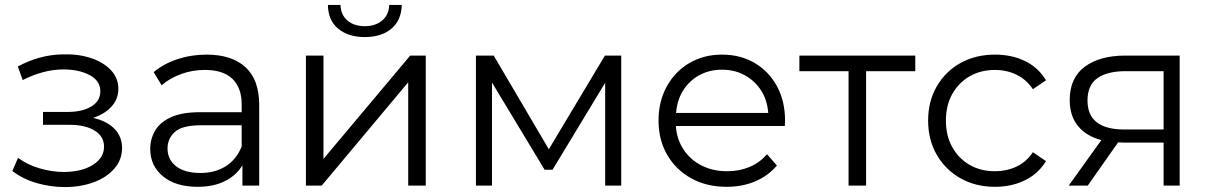

<svg xmlns="http://www.w3.org/2000/svg" viewBox="-20 -751 4895 777"><path d="M242 6Q185 6 129 -10Q73 -26 30 -59L53 -112Q91 -84 141 -69.5Q191 -55 240 -55Q313 -56 357 -84.5Q401 -113 401 -157Q401 -199 363 -222.5Q325 -246 259 -246H154V-298H254Q313 -298 349.5 -320Q386 -342 386 -382Q386 -424 343 -447Q300 -470 236 -470Q196 -470 154.5 -459Q113 -448 72 -427L52 -482Q142 -530 235 -531Q297 -533 348 -516Q399 -499 429 -467Q459 -435 459 -392Q459 -350 431 -319.5Q403 -289 357 -274Q413 -261 443.5 -229.5Q474 -198 474 -152Q474 -105 443 -69Q412 -33 359.5 -13.5Q307 6 242 6Z M961 0V-82Q937 -42 891 -18.5Q845 5 780 5Q691 5 639.5 -37.5Q588 -80 588 -148Q588 -188 607.5 -222Q627 -256 671.5 -276.5Q716 -297 791 -297H958V-329Q958 -396 920.5 -432Q883 -468 809 -468Q758 -468 712 -451Q666 -434 634 -406L602 -459Q642 -493 698 -511.5Q754 -530 816 -530Q918 -530 973.5 -479Q1029 -428 1029 -326V0ZM958 -158V-244H793Q717 -244 687.5 -217Q658 -190 658 -150Q658 -105 693 -78Q728 -51 791 -51Q851 -51 894 -78.5Q937 -106 958 -158Z M1218 0V-526H1289V-108L1640 -526H1703V0H1632V-418L1282 0ZM1456 -601Q1390 -601 1349 -634.5Q1308 -668 1307 -731H1358Q1359 -691 1386 -668Q1413 -645 1456 -645Q1499 -645 1526.5 -668Q1554 -691 1555 -731H1606Q1604 -668 1563.5 -634.5Q1523 -601 1456 -601Z M1906 0V-526H1978L2201 -147L2428 -526H2494V0H2429V-416L2216 -64H2184L1971 -417V0Z M2921 5Q2839 5 2777 -29.5Q2715 -64 2680 -124.5Q2645 -185 2645 -263Q2645 -341 2678.5 -401.5Q2712 -462 2770 -496Q2828 -530 2902 -530Q2976 -530 3033.5 -496.5Q3091 -463 3124 -402.5Q3157 -342 3157 -263Q3157 -258 3156.5 -252.5Q3156 -247 3156 -241H2715Q2719 -187 2746.5 -145.5Q2774 -104 2819.5 -81Q2865 -58 2923 -58Q2971 -58 3012.5 -75Q3054 -92 3084 -127L3124 -81Q3088 -39 3036 -17Q2984 5 2921 5ZM2716 -294H3089Q3085 -346 3060 -385Q3035 -424 2994 -446.5Q2953 -469 2902 -469Q2851 -469 2810.5 -447Q2770 -425 2745 -385.5Q2720 -346 2716 -294Z M3414 0V-463H3215V-526H3684V-463H3485V0Z M4007 5Q3928 5 3867 -29.5Q3806 -64 3771 -124.5Q3736 -185 3736 -263Q3736 -341 3771 -401.5Q3806 -462 3867 -496Q3928 -530 4007 -530Q4074 -530 4128 -504Q4182 -478 4213 -426L4160 -390Q4133 -430 4093 -449Q4053 -468 4007 -468Q3949 -468 3904.5 -442.5Q3860 -417 3834 -371Q3808 -325 3808 -263Q3808 -201 3834 -155Q3860 -109 3904.5 -83.5Q3949 -58 4007 -58Q4053 -58 4093 -76.5Q4133 -95 4160 -135L4213 -99Q4182 -48 4128 -21.5Q4074 5 4007 5Z M4689 0V-174H4524Q4514 -174 4505 -175L4382 0H4305L4437 -184Q4376 -200 4342.5 -241Q4309 -282 4309 -346Q4309 -436 4370 -481Q4431 -526 4533 -526H4754V0ZM4689 -227V-463H4535Q4462 -463 4421.5 -435Q4381 -407 4381 -344Q4381 -227 4530 -227Z"/></svg>

Font: Montserrat
Style: Regular
Weight: 400
Designer: Julieta Ulanovsky
Foundry: Julieta Ulanovsky
Version: Version 9.000; ttfautohint (v1.8.4.7-5d5b)